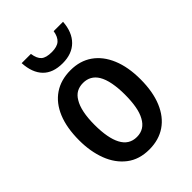

<svg xmlns="http://www.w3.org/2000/svg" viewBox="-220 -849 961 961"><g transform="rotate(-45 260.5 -369.0)"><path d="M259.8 9.8Q188.5 9.8 140.1 -27.6Q91.8 -64.9 67.6 -128.7Q43.5 -192.4 43.5 -271Q43.5 -359.9 69.3 -422.1Q95.2 -484.4 143.8 -517.3Q192.4 -550.3 261.2 -550.3Q328.1 -550.3 376.5 -516.4Q424.8 -482.4 450.9 -419.7Q477.1 -356.9 477.1 -270.5Q477.1 -182.1 450.9 -119.4Q424.8 -56.6 376.2 -23.4Q327.6 9.8 259.8 9.8ZM260.3 -78.6Q314.5 -78.6 341.3 -128.9Q355 -153.3 361.3 -189Q367.7 -224.6 367.7 -272Q367.7 -317.4 360.6 -355Q353.5 -392.6 338.4 -417.5Q311.5 -460.9 260.3 -460.9Q234.4 -460.9 214.8 -450Q195.3 -439 182.1 -416Q168 -393.1 160.4 -356.9Q152.8 -320.8 152.8 -271.5Q152.8 -224.6 159.4 -189Q166 -153.3 178.7 -129.4Q205.1 -78.6 260.3 -78.6ZM258.3 -602.1Q189.9 -602.1 153.6 -639.6Q117.2 -677.2 113.3 -748H178.7Q184.1 -710.9 201.7 -695.6Q219.2 -680.2 259.3 -680.2Q296.9 -680.2 315.4 -696.3Q334 -712.4 339.8 -748H406.2Q401.4 -678.7 363 -640.4Q324.7 -602.1 258.3 -602.1Z"/></g></svg>

Font: Open Sans
Style: Regular
Weight: 600
Width: 3
Foundry: Ascender Corporation
Version: Version 1.000